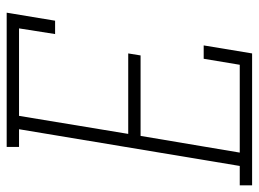

<svg xmlns="http://www.w3.org/2000/svg" viewBox="-120 -655 775 575"><g transform="rotate(90 267.5 -367.5)"><path d="M18 0 42 -145H82L65 -37H327L381 -364H140L146 -401H387L437 -698H174L156 -590H116L140 -735H535V-698H477L367 -37H420V0Z"/></g></svg>

Font: Iosevka Slab XLtObl
Style: Regular
Weight: 200
Italic angle: -9°
Monospace: yes
Designer: Belleve Invis
Foundry: Belleve Invis
Version: Version 11.1.1; ttfautohint (v1.8.3)